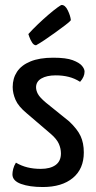

<svg xmlns="http://www.w3.org/2000/svg" viewBox="-20 -742 385 772"><path d="M152 10Q99 10 64.5 -2.5Q30 -15 30 -41Q30 -50 33 -62.5Q36 -75 44 -88Q66 -75 90.5 -69Q115 -63 144 -63Q182 -63 203.5 -78.5Q225 -94 225 -125Q225 -145 216.5 -164Q208 -183 185 -203L88 -286Q54 -314 42.5 -340.5Q31 -367 31 -392Q31 -427 48.5 -453.5Q66 -480 102.5 -495Q139 -510 194 -510Q246 -510 272.5 -500Q299 -490 309.5 -477.5Q320 -465 320 -454Q320 -433 302 -413Q280 -427 256 -433Q232 -439 204 -439Q168 -439 146.5 -426.5Q125 -414 125 -391Q125 -378 132.5 -364Q140 -350 165 -329L258 -254Q291 -223 304 -195Q317 -167 317 -129Q317 -63 273 -26.5Q229 10 152 10ZM125 -560Q116 -560 109 -571Q102 -582 98 -593.5Q94 -605 94 -605Q111 -624 132.5 -644.5Q154 -665 175 -683Q196 -701 210.5 -711.5Q225 -722 228 -722Q242 -722 252.5 -700.5Q263 -679 265 -661Q260 -654 242 -640.5Q224 -627 202 -611Q180 -595 159 -581Q138 -567 125 -560Z"/></svg>

Font: Yanone Kaffeesatz ExtraLight
Style: Regular
Weight: 400
Version: Version 2.003